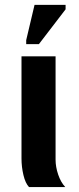

<svg xmlns="http://www.w3.org/2000/svg" viewBox="-20 -756 318 776"><path d="M97.2 0Q82.5 -15.6 74.7 -48.6Q66.9 -81.5 66.9 -115.2V-528.3H204.6V-110.8Q204.6 -81.5 215.1 -50.5Q225.6 -19.5 243.7 0ZM85.9 -577.6V-593.8L119.6 -736.3H245.1V-718.3L137.2 -577.6Z"/></svg>

Font: Liberation Sans
Style: Bold
Weight: 700
Designer: Steve Matteson
Foundry: Ascender Corporation
Version: Version 2.1.5